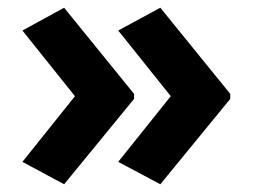

<svg xmlns="http://www.w3.org/2000/svg" viewBox="-20 -523 654 497"><path d="M576 -267 395 -46 286 -104 422 -274 286 -444 395 -503 576 -280ZM327 -267 146 -46 38 -104 174 -274 38 -444 146 -503 327 -280Z"/></svg>

Font: Noto Sans Lao
Style: Bold
Weight: 700
Designer: Monotype Design Team
Foundry: Monotype Imaging Inc.
Version: Version 2.003